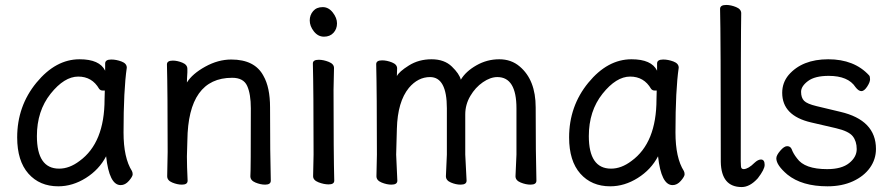

<svg xmlns="http://www.w3.org/2000/svg" viewBox="-20 -733 3630 780"><path d="M220.2 -47.9Q262.2 -47.9 303.2 -79.1Q404.8 -152.8 404.8 -330.1L405.8 -365.2H397Q388.2 -365.2 382.8 -372.1Q354 -421.9 297.9 -421.9Q241.2 -421.9 185.5 -352.1Q129.9 -282.2 129.9 -180.2Q129.9 -47.9 220.2 -47.9ZM216.8 23.9Q141.1 23.9 95.5 -27.6Q49.8 -79.1 49.8 -174.8Q49.8 -301.8 127.9 -397Q206.1 -492.2 303.2 -492.2Q384.8 -492.2 407.2 -445.8V-475.1Q407.2 -491.2 432.1 -491.2Q452.1 -491.2 473.6 -483.2Q495.1 -475.1 495.1 -458Q481.9 -368.2 481.9 -194.8Q481.9 -91.8 516.1 -38.1Q519 -32.2 519 -24.9Q519 -16.1 503.9 1.5Q488.8 19 470.2 19Q423.8 19 411.1 -98.1Q382.8 -43.9 328.9 -10Q274.9 23.9 216.8 23.9Z M1057.1 17.1Q1038.1 17.1 1017.6 8.5Q997.1 0 997.1 -17.1Q999 -34.2 999 -293Q999 -351.1 984.1 -384Q969.2 -417 923.3 -417Q744.1 -417 741.2 -162.1L739.3 -97.2Q739.3 -59.1 742.2 1Q742.2 17.1 719.2 17.1Q700.2 17.1 679.7 8.5Q659.2 0 659.2 -17.1L661.1 -115.2Q661.1 -363.8 658.2 -471.2Q658.2 -486.8 682.1 -486.8Q700.2 -486.8 720.7 -478.5Q741.2 -470.2 741.2 -453.1V-439Q739.3 -411.1 739.3 -397.9Q761.2 -433.1 813.7 -462.2Q866.2 -491.2 919.4 -491.2Q1015.1 -491.2 1050.3 -424.8Q1077.1 -377.9 1077.1 -296.9Q1077.1 -105 1080.1 1Q1080.1 17.1 1057.1 17.1Z M1314.9 16.1Q1295.9 16.1 1273.9 7.6Q1252 -1 1252 -17.1L1253.9 -105Q1253.9 -368.2 1251 -475.1Q1251 -490.2 1274.9 -490.2Q1293.9 -490.2 1315.4 -481.7Q1336.9 -473.1 1336.9 -457L1335 -368.2Q1335 -105 1337.9 1Q1337.9 16.1 1314.9 16.1ZM1238.3 -649.9Q1238.3 -671.9 1252.2 -688Q1266.1 -704.1 1291 -704.1Q1314.9 -704.1 1332 -682.1Q1349.1 -660.2 1349.1 -638.2Q1349.1 -615.2 1334.7 -599.6Q1320.3 -584 1296.1 -584Q1272 -584 1255.1 -605.5Q1238.3 -627 1238.3 -649.9Z M2135.3 17.1Q2116.2 17.1 2095.2 8.5Q2074.2 0 2074.2 -17.1L2078.1 -105V-293Q2078.1 -419.9 2000.5 -419.9Q1972.2 -419.9 1941.7 -398.9Q1911.1 -377.9 1890.6 -343Q1870.1 -308.1 1870.1 -268.1V-105L1875.5 1Q1875.5 17.1 1851.1 17.1Q1832 17.1 1811.8 8.5Q1791.5 0 1791.5 -17.1L1795.4 -105V-293Q1795.4 -419.9 1727.1 -419.9Q1678.2 -419.9 1641.1 -376Q1595.2 -319.8 1592.3 -210L1589.4 -105L1594.2 1Q1594.2 17.1 1570.3 17.1Q1551.3 17.1 1530.3 8.5Q1509.3 0 1509.3 -17.1L1511.2 -105Q1511.2 -356 1508.3 -472.2Q1508.3 -487.8 1532.2 -487.8Q1551.3 -487.8 1572.3 -479.5Q1593.3 -471.2 1593.3 -455.1L1592.3 -423.8Q1601.1 -441.9 1641.1 -467Q1681.2 -492.2 1733.2 -492.2Q1785.2 -492.2 1815.7 -462.6Q1846.2 -433.1 1852.1 -409.2Q1872.1 -442.9 1915.3 -467.5Q1958.5 -492.2 2008.3 -492.2Q2057.1 -492.2 2091.3 -462.9Q2156.2 -408.2 2156.2 -296.9Q2156.2 -105 2159.2 1Q2159.2 17.1 2135.3 17.1Z M2462.4 -47.9Q2504.4 -47.9 2545.4 -79.1Q2647 -152.8 2647 -330.1L2647.9 -365.2H2639.2Q2630.4 -365.2 2625 -372.1Q2596.2 -421.9 2540 -421.9Q2483.4 -421.9 2427.7 -352.1Q2372.1 -282.2 2372.1 -180.2Q2372.1 -47.9 2462.4 -47.9ZM2459 23.9Q2383.3 23.9 2337.6 -27.6Q2292 -79.1 2292 -174.8Q2292 -301.8 2370.1 -397Q2448.2 -492.2 2545.4 -492.2Q2627 -492.2 2649.4 -445.8V-475.1Q2649.4 -491.2 2674.3 -491.2Q2694.3 -491.2 2715.8 -483.2Q2737.3 -475.1 2737.3 -458Q2724.1 -368.2 2724.1 -194.8Q2724.1 -91.8 2758.3 -38.1Q2761.2 -32.2 2761.2 -24.9Q2761.2 -16.1 2746.1 1.5Q2731 19 2712.4 19Q2666 19 2653.3 -98.1Q2625 -43.9 2571 -10Q2517.1 23.9 2459 23.9Z M2993.2 26.9Q2910.2 26.9 2908.2 -75.2Q2908.2 -589.8 2905.3 -696.8Q2905.3 -712.9 2930.2 -712.9Q2949.2 -712.9 2970.2 -704.3Q2991.2 -695.8 2991.2 -679.2Q2989.3 -589.8 2989.3 -78.1Q2989.3 -53.2 2992.4 -49.6Q2995.6 -45.9 3001.5 -45.9Q3020.5 -46.9 3045.4 -71.8Q3059.6 -85 3071.3 -85Q3086.4 -85 3086.4 -63Q3086.4 -44.9 3058.6 -8.8Q3026.4 26.9 2993.2 26.9Z M3341.8 23.9Q3237.8 23.9 3178.7 -23.9Q3133.8 -62 3133.8 -89.8Q3133.8 -102.1 3149.7 -120.6Q3165.5 -139.2 3177.7 -139.2Q3190.4 -139.2 3195.8 -127.9Q3202.6 -108.9 3217.8 -89.8Q3248.5 -45.9 3340.3 -45.9Q3399.4 -45.9 3429.9 -70.6Q3460.4 -95.2 3460.4 -127.2Q3460.4 -159.2 3444.1 -179.7Q3427.7 -200.2 3376.2 -212.2Q3324.7 -224.1 3274.4 -235.8Q3157.7 -263.2 3157.7 -356Q3157.7 -397 3183.6 -428.2Q3238.8 -492.2 3344.7 -492.2Q3450.7 -492.2 3510.7 -426.8Q3514.6 -422.9 3514.6 -410.9Q3514.6 -398.9 3502.7 -380.9Q3490.7 -362.8 3479.5 -362.8Q3467.8 -362.8 3455.6 -378.9Q3425.8 -424.8 3346.7 -424.8Q3290.5 -424.8 3262.5 -403.8Q3234.4 -382.8 3234.4 -359.9Q3234.4 -335.9 3246.6 -323.5Q3258.8 -311 3297.4 -301.8L3393.6 -278.8Q3538.6 -245.1 3538.6 -127.9Q3538.6 -85.9 3514.2 -51.5Q3489.7 -17.1 3445.1 3.4Q3400.4 23.9 3341.8 23.9Z"/></svg>

Font: LXGW WenKai Screen
Style: Regular
Weight: 400
Designer: LXGW / Fontworks Inc.
Foundry: LXGW / Fontworks Inc.
Version: Version 1.510;January 18,2025